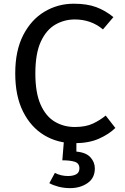

<svg xmlns="http://www.w3.org/2000/svg" viewBox="-20 -739 655 1008"><path d="M367.2 -719.5Q437.4 -719.5 485.4 -701.5Q533.3 -683.6 575.4 -649.2L520.5 -584.6Q487.7 -611.8 450.8 -624.4Q413.8 -636.9 373.3 -636.9Q317.4 -636.9 270.3 -609.7Q223.1 -582.6 194.4 -520.5Q165.6 -458.5 165.6 -353.8Q165.6 -251.8 193.1 -190Q220.5 -128.2 267.4 -100.3Q314.4 -72.3 372.3 -72.3Q430.3 -72.3 468.5 -90.5Q506.7 -108.7 534.9 -132.3L585.6 -67.2Q552.3 -34.4 499.2 -10.8Q446.2 12.8 369.7 12.8Q282.1 12.8 212.1 -29.2Q142.1 -71.3 101 -153.1Q60 -234.9 60 -353.8Q60 -472.8 101.8 -554.4Q143.6 -635.9 213.6 -677.7Q283.6 -719.5 367.2 -719.5ZM396.9 144.6Q396.9 118.5 373.1 110.5Q349.2 102.6 307.2 102.6L316.9 -16.4H381V56.9Q432.3 61.5 455.1 87.2Q477.9 112.8 477.9 145.1Q477.9 195.9 439.5 222.3Q401 248.7 348.2 248.7Q316.4 248.7 287.7 241.3Q259 233.8 239 222.6L268.2 168.7Q299.5 185.1 336.9 185.1Q363.6 185.1 380.3 175.9Q396.9 166.7 396.9 144.6Z"/></svg>

Font: Fira Code Retina
Style: Regular
Weight: 450
Monospace: yes
Designer: Carrois Corporate, Edenspiekermann AG, Nikita Prokopov
Foundry: Carrois Corporate, Edenspiekermann AG, Nikita Prokopov
Version: Version 6.002